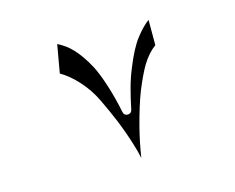

<svg xmlns="http://www.w3.org/2000/svg" viewBox="-69 -569 761 623"><g transform="rotate(-15 311.0 -257.0)"><path d="M473.6 -384.8Q448.2 -366.2 427.7 -333Q410.2 -303.7 389.6 -252.9Q373 -210 355.5 -143.6Q342.8 -93.8 335 -43Q330.1 -66.4 322.3 -90.8Q309.6 -132.8 291 -178.7Q275.4 -215.8 256.3 -255.9Q237.3 -295.9 208.5 -327.6Q179.7 -359.4 150.4 -376L167 -470.7Q194.3 -457 213.9 -436.5Q239.3 -410.2 262.7 -366.2Q276.4 -339.8 290.5 -295.4Q304.7 -251 314.5 -202.1Q317.4 -190.4 329.1 -190.4Q340.8 -190.4 343.8 -202.1Q351.6 -240.2 360.4 -272.5Q369.1 -304.7 381.8 -335Q405.3 -393.6 428.7 -423.8Q452.1 -454.1 473.6 -469.7Z"/></g></svg>

Font: Thabit
Style: Regular
Weight: 500
Designer: Regenerated by Nadim Shaikli
Foundry: MAK Alagha
Version: 0.01